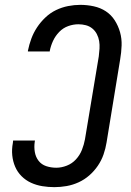

<svg xmlns="http://www.w3.org/2000/svg" viewBox="-20 -763 540 791"><path d="M204 8Q179 8 154.5 4Q130 0 108 -10Q86 -20 69 -37Q52 -54 42.5 -76Q33 -98 30.5 -123Q28 -148 33 -174L34 -184H124L123 -178Q120 -157 123.5 -136.5Q127 -116 139 -100.5Q151 -85 170.5 -78.5Q190 -72 212 -72Q233 -72 255 -80.5Q277 -89 293 -106.5Q309 -124 317.5 -145.5Q326 -167 330 -189L387 -531Q389 -547 390 -563Q391 -579 388.5 -594Q386 -609 379 -622.5Q372 -636 360.5 -645.5Q349 -655 334 -659Q319 -663 303 -663Q282 -663 261 -655.5Q240 -648 224 -631.5Q208 -615 198.5 -594.5Q189 -574 185 -553V-551H95V-554Q100 -579 109 -603.5Q118 -628 132.5 -650Q147 -672 167 -691Q187 -710 211 -721.5Q235 -733 260.5 -738Q286 -743 311 -743Q339 -743 366.5 -737Q394 -731 416 -716.5Q438 -702 452.5 -679.5Q467 -657 474.5 -630.5Q482 -604 481 -575.5Q480 -547 475 -518L419 -176Q415 -151 406.5 -126.5Q398 -102 383 -80Q368 -58 348 -40.5Q328 -23 304 -12Q280 -1 254.5 3.5Q229 8 204 8Z"/></svg>

Font: Iosevka Medium
Style: Italic
Weight: 500
Italic angle: -9°
Monospace: yes
Designer: Belleve Invis
Foundry: Belleve Invis
Version: Version 32.5.0; ttfautohint (v1.8.4)